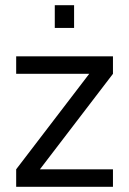

<svg xmlns="http://www.w3.org/2000/svg" viewBox="-20 -716 495 736"><path d="M42 0ZM42 -67 322 -433H42V-500H413V-433L133 -67H413V0H42ZM190 -696H264V-609H190Z"/></svg>

Font: Cairo
Style: Regular
Weight: 400
Designer: Mohamed Gaber, the designers of Titillium
Foundry: Kief Type Foundry
Version: Version 2.009; ttfautohint (v1.5.33-1714) -l 8 -r 50 -G 200 